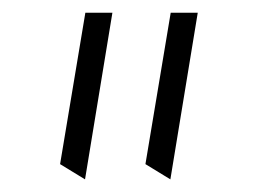

<svg xmlns="http://www.w3.org/2000/svg" viewBox="-20 -770 404 301"><path d="M247.1 -488.8 208 -512.7 247.6 -750H290ZM113.3 -488.8 74.2 -512.7 113.8 -750H156.2Z"/></svg>

Font: Pinar Regular
Style: Regular
Weight: 400
Designer: Amin Abedi
Version: Version 3.000